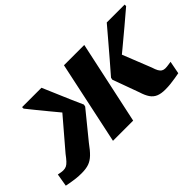

<svg xmlns="http://www.w3.org/2000/svg" viewBox="-85 -856 1177 1177"><g transform="rotate(-45 504.0 -267.5)"><path d="M869 -149 787 -355 726 -278Q774 -317 825.5 -360Q877 -403 928 -445.5Q979 -488 1024 -527V-540H869Q836 -501 798.5 -457Q761 -413 722.5 -368Q684 -323 648 -282L645 -268L708 -95Q719 -59 734 -37Q749 -15 772.5 -5Q796 5 832 5Q856 5 879 2.5Q902 0 922.5 -3.5Q943 -7 959 -10L975 -93Q967 -92 952.5 -89.5Q938 -87 924 -87Q911 -87 901 -93Q891 -99 883.5 -112.5Q876 -126 869 -149ZM383 0H558L674 -540H498ZM121 -149Q104 -126 91 -112Q78 -98 66.5 -92.5Q55 -87 39 -87Q28 -87 16.5 -89.5Q5 -92 -2 -93L-16 -10Q-1 -7 18 -3.5Q37 0 59.5 2.5Q82 5 107 5Q145 5 170.5 -4Q196 -13 219 -35Q242 -57 270 -96L411 -269L414 -283Q396 -323 376.5 -368Q357 -413 338.5 -457Q320 -501 303 -540H135V-527Q157 -499 182.5 -468Q208 -437 234.5 -404.5Q261 -372 287.5 -340.5Q314 -309 338 -281L298 -356Z"/></g></svg>

Font: Roboto Serif
Style: Bold Italic
Weight: 700
Italic angle: -10°
Designer: Greg Gazdowicz
Foundry: Commercial Type
Version: Version 1.008